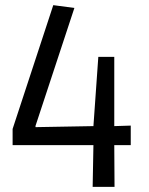

<svg xmlns="http://www.w3.org/2000/svg" viewBox="-20 -726 577 746"><path d="M424 -505V-236L488 -238V-162H424L425 0H340L343 -162H29V-225L187 -706L269 -695L118 -237V-232L343 -236L362 -505Z"/></svg>

Font: Ruda
Style: Regular
Weight: 400
Designer: Mariela Monsalve, Angelina Sanchez
Foundry: Mariela Monsalve, Angelina Sanchez
Version: Version 1.002